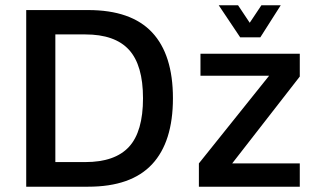

<svg xmlns="http://www.w3.org/2000/svg" viewBox="-20 -705 1197 725"><path d="M79 0V-667H313Q475 -667 554 -583Q633 -499 633 -334Q633 -169 554 -84.5Q475 0 313 0ZM189 -93H302Q414 -93 467 -150.5Q520 -208 520 -334Q520 -459 467 -517Q414 -575 302 -575H189ZM731 0V-88L1017 -445L1031 -419H737V-502H1112V-416L835 -60L833 -88H1112V0ZM887 -564 806 -685H879L923 -619L967 -685H1040L963 -564Z"/></svg>

Font: Maven Pro Medium
Style: Regular
Weight: 500
Designer: Joe Prince
Foundry: Joe Prince
Version: Version 2.103